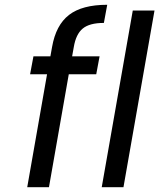

<svg xmlns="http://www.w3.org/2000/svg" viewBox="-20 -784 667 804"><path d="M383 -473H268L185 0H94L177 -473H106L120 -548H191L198 -587Q214 -679 269 -721.5Q324 -764 429 -764L415 -688Q355 -688 326.5 -664.5Q298 -641 289 -587L282 -548H397ZM627 -740 497 0H406L536 -740Z"/></svg>

Font: Fz Poppins
Style: Italic
Weight: 400
Italic angle: -10°
Designer: Ninad Kale (Devanagari), Jonny Pinhorn (Latin)
Foundry: Indian Type Foundry
Version: Vit hóa bi Vntype.Com & FontZin.Com